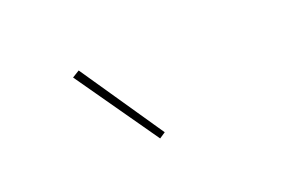

<svg xmlns="http://www.w3.org/2000/svg" viewBox="-45 -884 666 450"><g transform="rotate(-20 288.0 -658.5)"><path d="M294 -551 309 -561 169 -766 151 -755Z"/></g></svg>

Font: Iosevka Sparkle Thin
Style: Regular
Weight: 100
Designer: Belleve Invis
Foundry: Belleve Invis
Version: Version 4.5.0; ttfautohint (v1.8.3)